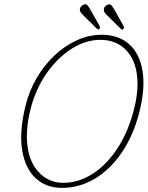

<svg xmlns="http://www.w3.org/2000/svg" viewBox="-20 -876 701 911"><path d="M462.5 -711Q542.5 -711 592.8 -666.2Q643 -621.5 656.5 -538Q670 -454.5 639.5 -337.5Q612.5 -233.5 558.8 -153.8Q505 -74 431.8 -29.2Q358.5 15.5 273 15.5Q200 15.5 150.2 -29.5Q100.5 -74.5 85.5 -161Q70.5 -247.5 100.5 -372Q118 -444.5 154.2 -506.2Q190.5 -568 239.8 -614Q289 -660 346 -685.5Q403 -711 462.5 -711ZM280.5 -8.5Q350 -8.5 415 -48.5Q480 -88.5 531.8 -163.8Q583.5 -239 612.5 -344.5Q632.5 -417 632.5 -478.5Q632 -577 584 -632Q536 -687 456 -687Q387 -687 320.8 -645.2Q254.5 -603.5 203 -530.8Q151.5 -458 126.5 -364.5Q116 -325 111.5 -289.2Q107 -253.5 107.5 -222Q110 -120.5 158.8 -64.5Q207.5 -8.5 280.5 -8.5ZM410 -828 452 -753.5Q456.5 -745 452 -738.5Q445.5 -733.5 439.5 -740L378 -800.5Q373 -806.5 367 -812.5Q361 -818.5 359 -825.5Q358 -835.5 363 -843Q368 -850.5 375 -853.5Q388 -859 395 -851Q402 -843 410 -828ZM524 -828 565.5 -753.5Q571 -744.5 565.5 -739Q559.5 -732 553 -739.5L491.5 -800Q486 -806 480 -812Q474 -818 473 -825Q471.5 -835 476.2 -842.2Q481 -849.5 488.5 -853Q501.5 -858.5 508.5 -850.8Q515.5 -843 524 -828Z"/></svg>

Font: Fraunces 144pt S100 Thin
Style: Italic
Weight: 100
Italic angle: -16°
Version: Version 1.000; ttfautohint (v1.8.3)